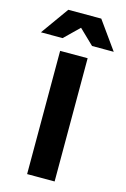

<svg xmlns="http://www.w3.org/2000/svg" viewBox="-180 -990 688 1052"><g transform="rotate(15 164.5 -464.0)"><path d="M86 -699H242V0H86ZM81 -770H-42L71 -928H258L371 -770H248L164 -851Z"/></g></svg>

Font: Montserrat_am3
Style: Bold
Weight: 700
Designer: Julieta Ulanovsky
Foundry: Julieta Ulanovsky. Armenina letters added by Vahan Hovhannisyan
Version: Version 2.001